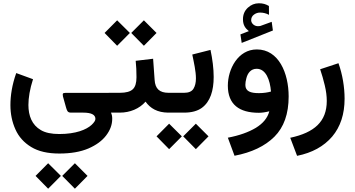

<svg xmlns="http://www.w3.org/2000/svg" viewBox="-20 -691 2177 1178"><path d="M343.8 251C414.6 251 473.6 240.7 522 220.2C570.3 199.2 606.4 172.9 631.3 140.1C656.2 107.4 668.5 73.7 668.5 38.1C668.5 24.9 667.5 15.6 661.1 0H666.5V-121.1H380.9C362.8 -121.1 365.2 -113.3 365.2 -109.4C365.2 -106.4 365.7 -103 366.2 -99.6L384.3 -34.7C390.6 -13.7 393.1 0 415 0H490.2C540.5 0 565.4 12.7 565.4 38.6C565.4 48.3 557.6 60.5 542 75.2C510.3 104.5 445.3 131.3 343.8 131.3C295.9 131.3 258.3 123.5 231 107.4C175.8 75.7 154.3 19 154.3 -46.9C154.3 -90.3 163.1 -145 182.6 -205.1L79.6 -242.7C53.7 -169.9 43.9 -103.5 43.9 -46.4C43.9 7.8 54.2 57.6 74.7 103C94.7 147.9 127 184.1 171.4 210.9C215.3 237.8 272.9 251 343.8 251ZM361.8 388.2 439.5 466.8 517.1 388.2 439.5 310.5ZM198.2 388.2 275.4 466.8 353.5 388.2 275.4 310.5Z M785.2 -488.8 862.8 -410.2 940.4 -488.8 862.8 -566.4ZM621.6 -488.8 698.7 -410.2 776.9 -488.8 698.7 -566.4ZM647 0H715.3C777.3 0 835.4 -23.9 873 -67.4C901.9 -26.4 945.8 0 1013.7 0H1024.9V-121.6H1014.6C958.5 -121.6 932.1 -146.5 928.7 -200.7L919.4 -330.6L812.5 -317.9C815.9 -286.1 817.4 -252.9 817.4 -217.3C817.4 -182.6 810.1 -157.7 794.9 -143.6C779.8 -128.9 752.9 -121.6 715.3 -121.6H647Z M1109.9 0C1155.3 0 1191.4 -9.8 1217.8 -28.8C1270.5 -66.9 1291 -135.3 1291 -218.8C1291 -270 1283.7 -327.6 1271.5 -384.8L1159.7 -356.4C1169.9 -307.1 1182.1 -253.4 1182.1 -210C1182.1 -184.1 1177.2 -163.1 1167 -146.5C1156.7 -129.9 1137.7 -121.6 1109.9 -121.6H1004.4V0ZM1104 145.5 1181.6 224.1 1259.3 145.5 1181.6 67.9ZM940.4 145.5 1017.6 224.1 1095.7 145.5 1017.6 67.9Z M1455.1 -480 1462.9 -427.7 1654.3 -503.9 1647 -557.1 1578.6 -532.2C1576.2 -531.7 1574.7 -531.2 1574.2 -531.2C1569.8 -530.8 1565.9 -530.3 1562.5 -530.3C1539.1 -530.3 1521.5 -548.3 1521 -566.4C1521 -581.5 1526.9 -593.3 1538.6 -601.6C1549.8 -609.9 1562 -613.8 1575.2 -613.8C1593.3 -613.8 1610.4 -610.4 1630.4 -600.1L1629.9 -654.3C1610.8 -665.5 1593.8 -670.9 1568.4 -670.9C1542.5 -670.9 1520 -661.6 1500.5 -643.6C1480.5 -625 1470.7 -601.6 1470.7 -572.8C1470.7 -537.1 1484.9 -517.6 1506.8 -500ZM1751 -99.1C1751 -242.7 1689.9 -387.7 1555.7 -387.7C1439.9 -387.7 1377.9 -266.6 1377.9 -165.5C1377.9 -49.8 1447.8 1 1568.8 1C1587.9 1 1612.3 -2.9 1632.3 -8.3C1622.1 32.2 1594.2 65.9 1549.8 93.3C1504.9 120.1 1447.8 140.6 1377.9 153.8L1418.9 264.6C1523.9 244.6 1605.5 205.6 1663.6 147.9C1721.7 89.8 1751 7.8 1751 -99.1ZM1568.4 -119.6C1517.6 -119.6 1485.4 -130.4 1485.4 -169.9C1485.4 -182.1 1487.3 -195.8 1491.7 -211.4C1499.5 -242.2 1519 -269 1554.7 -269C1611.3 -269 1636.7 -201.2 1642.6 -129.4C1622.6 -123.5 1596.2 -119.6 1568.4 -119.6Z M1802.7 265.1C1895 246.6 1966.8 207 2018.1 147C2068.8 86.9 2094.2 9.3 2094.2 -85.4C2094.2 -155.8 2081.5 -234.4 2056.6 -303.2L1944.3 -266.1C1955.1 -234.4 1964.4 -201.7 1972.7 -167C1981 -132.3 1984.9 -100.6 1984.9 -71.8C1984.9 55.2 1908.7 122.6 1760.7 154.3Z"/></svg>

Font: Vazirmatn SemiBold
Style: Regular
Weight: 600
Designer: Saber Rastikerdar
Foundry: Saber Rastikerdar
Version: Version 33.003